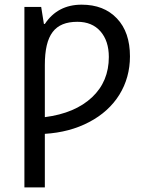

<svg xmlns="http://www.w3.org/2000/svg" viewBox="-20 -566 627 826"><path d="M172.9 9.8C243.7 5.4 307.6 -11.2 363.8 -41C476.1 -99.6 539.1 -201.7 539.1 -323.2C539.1 -393.1 520.5 -447.3 482.9 -486.8C445.3 -526.4 395 -545.9 331.1 -545.9C262.2 -545.9 209.5 -518.1 172.9 -462.9H168.9L157.2 -536.1H85V240.2H172.9ZM172.9 -286.1C172.9 -417 215.8 -472.2 313 -472.2C355 -472.2 388.2 -458.5 412.1 -431.2C436 -403.8 448.2 -367.2 448.2 -320.8C448.2 -251 424.3 -192.9 376 -147.5C327.6 -102.1 260.3 -73.2 172.9 -62Z"/></svg>

Font: Noto Reveo Sans
Style: Regular
Weight: 400
Designer: Monotype Design team
Foundry: Monotype Imaging Inc.
Version: Version 1.04